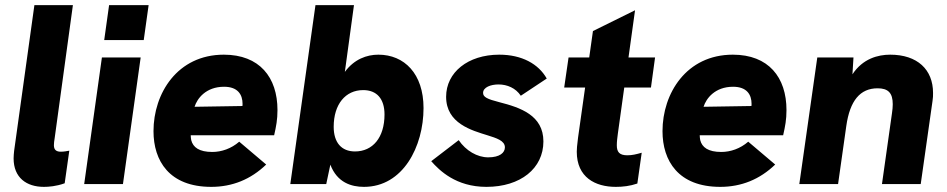

<svg xmlns="http://www.w3.org/2000/svg" viewBox="-20 -717 3691 748"><path d="M151 11C169 11 199 9 232 -3L250 -130C240 -128 228 -126 217 -126C202 -126 190 -131 190 -151C190 -158 191 -168 193 -179L264 -697H114L35 -129C34 -119 33 -109 33 -100C33 -25 83 11 151 11Z M308 0H459L528 -493H377ZM386 -561H540L559 -697H405Z M803 11C885 11 957 -18 1017 -76L912 -165C881 -138 843 -125 807 -125C756 -125 732 -143 725 -171C724 -177 723 -183 723 -190H1048C1056 -225 1061 -251 1061 -288C1061 -416 991 -504 852 -504C671 -504 578 -353 578 -206C578 -91 639 11 803 11ZM738 -301C748 -333 782 -379 853 -379C906 -379 925 -349 925 -312L924.5 -304Z M1398 11C1550 11 1630 -146 1630 -296C1630 -430 1555 -504 1454 -504C1409 -504 1360 -486.5 1323.5 -437L1359 -697H1209L1111 0H1251L1267 -75.5C1293.5 -5.5 1349 11 1398 11ZM1280 -223C1280 -311 1326 -366 1395 -366C1448 -366 1478 -332 1478 -271C1478 -181 1432 -127 1363 -127C1310 -127 1280 -162 1280 -223Z M1875 11C2008 11 2097 -61 2097 -166C2097 -268 2007 -298 1925 -319C1878 -331 1862 -339 1862 -355C1862 -377 1892 -388 1922 -388C1956 -388 1989 -374 2009 -344L2110 -411C2078 -468 2013 -504 1925 -504C1803 -504 1718 -435 1718 -340C1718 -236 1818 -209 1879 -190C1914 -179 1947 -169 1947 -143C1947 -122 1927 -104 1882 -104C1839 -104 1795 -130 1767 -171L1660 -89C1692 -53 1756 11 1875 11Z M2379 11C2406 11 2434 8 2463 -2L2480 -122C2459 -116 2443 -112 2424 -112C2393 -112 2383 -125 2383 -151C2383 -166 2385 -180 2387 -196L2412 -376H2516L2532 -493H2428.5L2454 -677L2290 -596L2275.5 -493H2195L2178 -376H2259.5L2232 -181C2228 -149 2227 -137 2227 -126C2227 -26 2299 11 2379 11Z M2786 11C2868 11 2940 -18 3000 -76L2895 -165C2864 -138 2826 -125 2790 -125C2739 -125 2715 -143 2708 -171C2707 -177 2706 -183 2706 -190H3031C3039 -225 3044 -251 3044 -288C3044 -416 2974 -504 2835 -504C2654 -504 2561 -353 2561 -206C2561 -91 2622 11 2786 11ZM2721 -301C2731 -333 2765 -379 2836 -379C2889 -379 2908 -349 2908 -312L2907.5 -304Z M3094 0H3245L3277 -226C3291 -325 3331 -373 3399 -373C3440 -373 3458 -355 3458 -311C3458 -301 3457 -289 3455 -276L3416 0H3567L3613 -324C3615 -335 3615 -345 3615 -355C3615 -446 3554 -504 3448 -504C3400.5 -504 3341 -488.5 3301 -427.5L3305 -493H3164Z"/></svg>

Font: HK Grotesk Black
Style: Italic
Weight: 900
Italic angle: -16°
Designer: Alfredo Marco Pradil
Foundry: Hanken Design Co.
Version: Version 3.001;FEAKit 1.0